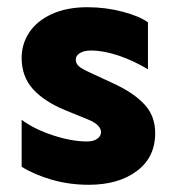

<svg xmlns="http://www.w3.org/2000/svg" viewBox="-20 -502 490 532"><path d="M190 -337Q190 -326 198.5 -318.5Q207 -311 227 -302L296 -270Q350 -245 380 -213Q410 -181 410 -133Q410 -66 359 -28Q308 10 226 10Q172 10 123.5 -4Q75 -18 40 -40V-170Q75 -144 127 -127Q179 -110 221 -110Q239 -110 249.5 -117.5Q260 -125 260 -136Q260 -145 251.5 -154Q243 -163 226 -170L160 -197Q102 -221 71 -255.5Q40 -290 40 -342Q40 -380 61 -412Q82 -444 123.5 -463Q165 -482 222 -482Q273 -482 320 -469.5Q367 -457 390 -440V-310Q350 -334 308.5 -348Q267 -362 232 -362Q213 -362 201.5 -355Q190 -348 190 -337Z"/></svg>

Font: Madhuban Bold
Style: Regular
Weight: 700
Designer: jaikishan Patel
Foundry: MagicType
Version: Version 1.000